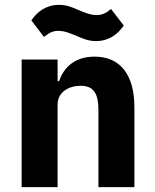

<svg xmlns="http://www.w3.org/2000/svg" viewBox="-20 -770 636 790"><path d="M375 -601C428 -601 465 -629 489 -665L437 -733C416 -716 401 -708 378 -708C352 -708 329 -718 300 -730C275 -741 253 -750 223 -750C170 -750 133 -722 109 -686L161 -618C182 -635 197 -643 220 -643C246 -643 269 -633 298 -621C323 -610 345 -601 375 -601ZM217 0V-340C217 -392 264 -417 312 -417C366 -417 385 -384 385 -317V0H533V-329C533 -461 476 -537 369 -537C286 -537 242 -491 223 -436H217V-525H69V0Z"/></svg>

Font: IBM Plex Sans Thai Looped
Style: Bold
Weight: 700
Designer: Mike Abbink, Paul van der Laan, Pieter van Rosmalen, Ben Mitchell, Mark Frömberg
Foundry: Bold Monday
Version: Version 1.1